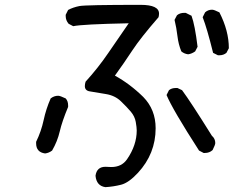

<svg xmlns="http://www.w3.org/2000/svg" viewBox="-20 -721 1040 792"><path d="M415 51Q378 46 374 4Q379 -33 415 -33L439 -32Q482 -32 504 -64Q544 -122 544 -183Q544 -195 540 -218Q536 -241 519.5 -260.5Q503 -280 478.5 -303.5Q454 -327 417 -333Q380 -339 351 -344Q330 -347 330 -366Q330 -374 333 -384Q384 -440 426 -501.5Q468 -563 511 -625Q319 -621 282 -613L263 -623Q251 -637 251 -655V-660L261 -680Q282 -691 307.5 -696Q333 -701 560 -701Q636 -701 636 -665Q636 -658 634 -650Q560 -565 525.5 -512.5Q491 -460 454 -409Q516 -375 571 -321Q622 -269 622 -192Q622 -87 549 -8Q511 33 479.5 41Q448 49 415 51ZM166 -88Q129 -93 129 -130V-136Q150 -179 160 -225.5Q170 -272 189 -315Q203 -326 220 -326Q228 -326 251 -315Q261 -304 261 -286V-280Q236 -220 226.5 -179Q217 -138 195 -100Q182 -90 166 -88ZM825 -90H820L801 -100Q692 -269 667 -329L677 -349Q688 -358 705 -358H712L731 -349Q766 -302 854 -161Q868 -149 868 -131Q868 -124 857 -102Q844 -90 825 -90ZM885 -493H879L859 -503Q834 -604 816 -650L826 -670Q838 -681 855 -681Q863 -681 885 -670Q924 -594 924 -522L914 -503Q902 -493 885 -493ZM756 -497Q740 -499 728 -509Q716 -538 712 -572Q708 -606 700 -639L710 -658Q722 -668 740 -668H746L770 -656Q784 -618 795 -528L785 -509Q771 -499 756 -497Z"/></svg>

Font: Xiaolai Mono SC
Style: Regular
Weight: 400
Monospace: yes
Designer: LXGW / Nozomi Seto
Version: Version 3.113;September 30, 2024